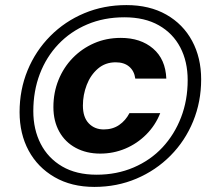

<svg xmlns="http://www.w3.org/2000/svg" viewBox="-20 -729 830 755"><path d="M351 6Q261 6 194.5 -32.5Q128 -71 92.5 -137Q57 -203 57 -288Q57 -376 88.5 -452.5Q120 -529 177.5 -587Q235 -645 311.5 -677Q388 -709 477 -709Q568 -709 634 -671.5Q700 -634 735.5 -568Q771 -502 771 -417Q771 -329 739.5 -252Q708 -175 650.5 -117Q593 -59 516.5 -26.5Q440 6 351 6ZM374 -125Q320 -125 278 -147.5Q236 -170 213 -211.5Q190 -253 190 -308Q190 -365 210 -414.5Q230 -464 266 -501Q302 -538 350 -559Q398 -580 455 -580Q533 -580 582 -538Q631 -496 634 -420H512Q508 -450 488 -467Q468 -484 435 -484Q394 -484 365 -459Q336 -434 321 -395Q306 -356 306 -314Q306 -268 329 -244Q352 -220 388 -220Q423 -220 448.5 -237.5Q474 -255 489 -284H610Q591 -236 555 -200Q519 -164 472.5 -144.5Q426 -125 374 -125ZM360 -42Q439 -42 505.5 -70.5Q572 -99 619 -149.5Q666 -200 692 -267.5Q718 -335 718 -414Q718 -487 689 -542.5Q660 -598 604.5 -629.5Q549 -661 469 -661Q389 -661 323 -633Q257 -605 209.5 -555Q162 -505 136.5 -438Q111 -371 111 -292Q111 -220 140 -163.5Q169 -107 224.5 -74.5Q280 -42 360 -42Z"/></svg>

Font: DM Sans 24pt ExtraBold
Style: Italic
Weight: 800
Italic angle: -10°
Designer: Colophon Foundry, Jonny Pinhorn
Foundry: Colophon Foundry
Version: Version 4.004;gftools[0.9.30]